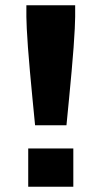

<svg xmlns="http://www.w3.org/2000/svg" viewBox="-20 -708 370 728"><path d="M113 -233Q108 -283 103 -335.5Q98 -388 93.5 -437Q89 -486 86 -527.5Q83 -569 81.5 -599.5Q80 -630 80 -644V-688H265V-644Q265 -630 263.5 -599.5Q262 -569 259 -527.5Q256 -486 251.5 -437Q247 -388 242 -335.5Q237 -283 232 -233ZM87 0V-145H258V0Z"/></svg>

Font: Saira Thin
Style: Bold
Weight: 700
Version: Version 1.101